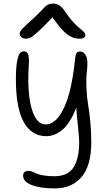

<svg xmlns="http://www.w3.org/2000/svg" viewBox="-20 -781 603 1062"><path d="M124 -566.9Q107.9 -566.9 98.4 -575.2Q88.9 -583.5 88.9 -595.2Q88.9 -605.5 102.3 -620.6Q115.7 -635.7 168 -682.1Q186 -698.7 204.1 -717.5Q222.2 -736.3 229.2 -743.7Q236.3 -751 247.1 -756.1Q257.8 -761.2 272 -761.2Q293.9 -761.2 309.8 -750.5Q325.7 -739.7 345.2 -710Q365.7 -679.2 387.7 -656Q409.7 -632.8 422.4 -623.3Q435.1 -613.8 443.6 -604.5Q452.1 -595.2 452.1 -585.9Q452.1 -577.6 443.8 -572.3Q435.5 -566.9 422.9 -566.9Q403.8 -566.9 389.2 -571Q374.5 -575.2 356.4 -587.6Q338.4 -600.1 317.9 -623.5Q297.4 -647 270 -685.1Q220.2 -631.8 189.9 -605Q159.7 -578.1 148.2 -572.5Q136.7 -566.9 124 -566.9ZM283.2 261.2Q203.6 261.2 155.8 242.7Q107.9 224.1 107.9 190.9Q107.9 164.1 138.2 164.1Q147.5 164.1 159.2 168.7Q170.9 173.3 182.4 179Q193.8 184.6 220 189.2Q246.1 193.8 280.8 193.8Q355.5 193.8 386.7 144.8Q418 95.7 418 4.9Q418 -23.4 411.1 -84.2Q404.3 -145 401.9 -186Q384.3 -139.6 362.8 -106.9Q341.3 -74.2 318.8 -57.9Q296.4 -41.5 276.4 -34.7Q256.3 -27.8 235.8 -27.8Q155.3 -27.8 111.6 -105.2Q67.9 -182.6 67.9 -342.8Q67.9 -404.3 74.2 -439.7Q80.6 -475.1 89.8 -486.1Q99.1 -497.1 112.8 -497.1Q128.4 -497.1 135.3 -481Q142.1 -464.8 139.2 -420.9Q132.8 -323.2 141.6 -249.5Q150.4 -175.8 173.6 -134.3Q196.8 -92.8 231.9 -92.8Q274.9 -92.8 308.8 -140.9Q342.8 -189 363.5 -267.8Q384.3 -346.7 395 -452.1Q397.9 -480 403.3 -488Q408.7 -496.1 423.8 -496.1Q442.9 -496.1 455.1 -473.9Q467.3 -451.7 461.9 -399.9Q455.6 -346.2 458.3 -292.5Q460.9 -238.8 466.8 -206.1Q472.7 -173.3 478.8 -115.5Q484.9 -57.6 484.9 4.9Q484.9 135.7 430.7 198.5Q376.5 261.2 283.2 261.2Z"/></svg>

Font: Shantell Sans Normal
Style: Regular
Weight: 300
Designer: Stephen Nixon, Anya Danilova, Shantell Martin
Foundry: Arrow Type
Version: Version 1.006;[559af2be0]